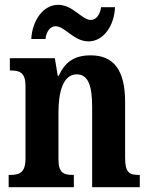

<svg xmlns="http://www.w3.org/2000/svg" viewBox="-20 -778 623 798"><path d="M348 -606C410 -606 455 -671 458 -748H400C397 -721 381 -695 358 -695C320 -695 283 -758 222 -758C159 -758 114 -692 110 -616H169C172 -643 186 -669 211 -669C250 -669 286 -606 348 -606ZM16 0H287V-51H283C245 -51 223 -59 223 -116V-311C223 -393 241 -469 299 -469C348 -469 363 -418 363 -333V0H561V-51H557C518 -51 500 -60 500 -122V-354C500 -490 450 -548 357 -548C287 -548 250 -519 224 -463H220L208 -536H21V-485H25C63 -485 86 -476 86 -420V-120C86 -60 61 -51 22 -51H16Z"/></svg>

Font: Noto Serif Devanagari Condensed
Style: Bold
Weight: 700
Width: 3
Designer: Universal Thirst, Indian Type Foundry and the Monotype Design Team
Foundry: Monotype Imaging Inc.
Version: Version 2.004